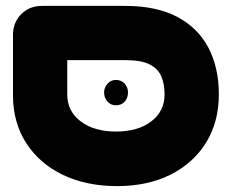

<svg xmlns="http://www.w3.org/2000/svg" viewBox="-20 -606 782 651"><path d="M377 25Q272 25 192.5 -13.5Q113 -52 68.5 -121.5Q24 -191 24 -283V-487Q24 -530 52 -558Q80 -586 122 -586H404Q510 -586 580.5 -549Q651 -512 686.5 -444.5Q722 -377 722 -286Q722 -193 679 -123Q636 -53 558.5 -14Q481 25 377 25ZM373 -160Q448 -160 493 -194.5Q538 -229 538 -286Q538 -322 526.5 -348Q515 -374 486.5 -388Q458 -402 408 -402H208V-286Q208 -229 253.5 -194.5Q299 -160 373 -160ZM373 -249Q356 -249 344.5 -261.5Q333 -274 333 -293Q333 -309 344.5 -322Q356 -335 373 -335Q391 -335 402.5 -322.5Q414 -310 414 -293Q414 -274 403 -261.5Q392 -249 373 -249Z"/></svg>

Font: Fredoka SemiExpanded
Style: Bold
Weight: 700
Width: 6
Designer: Ben Nathan
Foundry: Milena B. Brandão, Ben Nathan
Version: Version 2.001